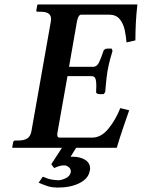

<svg xmlns="http://www.w3.org/2000/svg" viewBox="-20 -666 649 865"><path d="M37 0 35 -2 39 -24Q41 -33 48 -33H61Q90 -33 104 -43Q118 -53 122 -77L209 -569Q210 -576 210 -581Q210 -613 164 -613H150Q142 -613 144 -621L148 -644L151 -646H599Q594 -603 592 -562.5Q590 -522 590 -484L550 -475Q548 -501 542 -530Q536 -559 519.5 -579.5Q503 -600 471 -600H346Q333 -600 327 -571L291 -365H399Q417 -365 426.5 -385.5Q436 -406 446 -436Q446 -439 451 -443Q456 -447 463 -447H483L487 -437Q483 -425 476 -398.5Q469 -372 464 -344Q460 -317 457.5 -290.5Q455 -264 454 -251L447 -242H427Q420 -242 416 -245.5Q412 -249 413 -252Q413 -260 413.5 -267Q414 -274 414 -280Q414 -300 410 -311.5Q406 -323 392 -323H284L240 -75Q238 -66 238 -59Q238 -46 248 -46H395Q435 -46 467.5 -85Q500 -124 522 -179L562 -169Q548 -129 533 -85Q518 -41 506 0H323L298 40H306Q341 40 363.5 54Q386 68 386 94Q386 99 384 105Q378 139 338 159Q298 179 242 179Q214 179 195.5 173Q177 167 154 157L173 130Q198 141 216 143.5Q234 146 243 146Q257 146 276 137Q295 128 299 110V106Q299 94 289 86.5Q279 79 271 79Q261 79 251.5 81Q242 83 224 91L211 74L259 0Z"/></svg>

Font: Libertinus Serif Semibold Italic
Style: Regular
Weight: 600
Italic angle: -11.5°
Designer: Philipp H. Poll, Khaled Hosny
Foundry: Caleb Maclennan
Version: Version 7.051;RELEASE